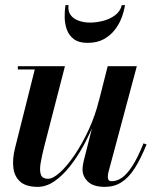

<svg xmlns="http://www.w3.org/2000/svg" viewBox="-20 -718 618 748"><path d="M127 10Q81.5 10 58.8 -10.2Q36 -30.5 32 -64.8Q28 -99 38.5 -141L115.5 -447.5H49.5V-460H233L152.5 -148Q142.5 -109 138 -80.8Q133.5 -52.5 139.5 -37Q145.5 -21.5 167 -21.5Q186.5 -21.5 214 -46.5Q241.5 -71.5 270.8 -114.5Q300 -157.5 325.5 -212.5Q351 -267.5 365.5 -327H375.5Q365.5 -285.5 347 -239.2Q328.5 -193 304.2 -148.8Q280 -104.5 251.2 -68.5Q222.5 -32.5 191 -11.2Q159.5 10 127 10ZM388.5 10Q344 10 322.8 -10.2Q301.5 -30.5 301.5 -58Q301.5 -65 303 -74.8Q304.5 -84.5 306.5 -92.5L399.5 -460H513L402 -45.5Q401 -41 400.5 -36.5Q400 -32 400 -28Q400 -12 415 -12Q435.5 -12 455 -25.5Q474.5 -39 495.5 -71.2Q516.5 -103.5 539 -159.5L551 -155.5Q528 -98.5 504.5 -62Q481 -25.5 453 -7.8Q425 10 388.5 10ZM321 -551Q287.5 -551 268.2 -565.2Q249 -579.5 240.8 -601.8Q232.5 -624 232 -649.5Q231.5 -675 235 -698H247Q244 -675 254.8 -660Q265.5 -645 286 -637.5Q306.5 -630 331 -630Q355.5 -630 381.8 -636.8Q408 -643.5 428.2 -658.5Q448.5 -673.5 454.5 -698H467Q463.5 -675 454 -649.5Q444.5 -624 427.2 -601.8Q410 -579.5 384 -565.2Q358 -551 321 -551Z"/></svg>

Font: Bodoni Moda 18pt SemiBold
Style: Italic
Weight: 600
Italic angle: -13°
Designer: Owen Earl
Foundry: indestructible type
Version: Version 2.005